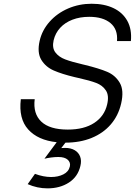

<svg xmlns="http://www.w3.org/2000/svg" viewBox="-20 -762 730 1040"><path d="M129.9 235.4 169.4 179.7Q215.3 196.8 256.8 196.8Q294.4 196.8 323 182.6Q351.6 168.5 358.4 139.6Q363.3 118.2 346.9 103.3Q330.6 88.4 295.9 88.4Q277.3 88.4 257.1 91.1Q236.8 93.8 220.7 97.7L287.1 8.3Q185.5 -2.4 132.8 -60.8Q80.1 -119.1 92.8 -224.6H168Q158.2 -146.5 203.6 -103.3Q249 -60.1 347.2 -60.1Q435.5 -60.1 490.7 -96.4Q545.9 -132.8 560.5 -196.8Q571.8 -244.6 553.5 -272.2Q535.2 -299.8 501.2 -312.7Q467.3 -325.7 405.8 -339.4L384.8 -344.2Q315.4 -360.8 271.2 -380.1Q227.1 -399.4 203.6 -438.2Q180.2 -477.1 194.8 -541Q208 -598.6 248.8 -644.5Q289.6 -690.4 349.1 -716.1Q408.7 -741.7 476.6 -741.7Q544.9 -741.7 594.7 -718Q644.5 -694.3 669.7 -648.9Q694.8 -603.5 689 -539.6H613.8Q619.1 -603 578.4 -637Q537.6 -670.9 463.4 -670.9Q413.1 -670.9 372.8 -655.5Q332.5 -640.1 306.2 -611.6Q279.8 -583 270.5 -543.9Q261.2 -502.9 280 -478Q298.8 -453.1 333.3 -440.2Q367.7 -427.2 428.2 -413.1L440.4 -410.2Q516.6 -391.6 560.5 -373Q604.5 -354.5 628.7 -313.5Q652.8 -272.5 636.2 -201.2Q621.1 -135.7 580.1 -88.1Q539.1 -40.5 476.3 -14.9Q413.6 10.7 334.5 10.7L312 40Q325.7 39.1 332.5 39.1Q363.3 39.1 384.5 51.5Q405.8 64 414.1 86.2Q422.4 108.4 415.5 136.7Q401.9 195.3 353.3 226.8Q304.7 258.3 237.3 258.3Q181.6 258.3 129.9 235.4Z"/></svg>

Font: Glacial Indifference
Style: Italic
Weight: 400
Designer: Alfredo Marco Pradil
Foundry: Alfredo Marco Pradil
Version: Version 1.312